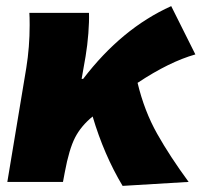

<svg xmlns="http://www.w3.org/2000/svg" viewBox="-20 -595 659 628"><path d="M77 -513Q77 -541 76 -553H271Q272 -525 269 -486Q266 -447 260 -411L247 -337H252Q378 -502 540 -575L619 -417Q534 -393 430 -324Q452 -232 494 -157.5Q536 -83 597 0L381 13Q320 -89 283 -214Q245 -183 225.5 -145Q206 -107 192 -32L186 0H4L66 -373Q77 -441 77 -513Z"/></svg>

Font: Nebula Sans Black
Style: Regular
Weight: 900
Italic angle: -9°
Designer: Paul D. Hunt for Adobe (as Source Sans)
Foundry: Nebula Entertainment & Broadcasting LLC
Version: Version 1.010